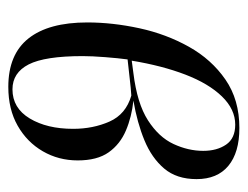

<svg xmlns="http://www.w3.org/2000/svg" viewBox="-87 -499 596 462"><g transform="rotate(90 211.0 -268.0)"><path d="M189 10Q111 10 72.5 -38.5Q34 -87 34 -180Q34 -241 48 -305.5Q62 -370 92.5 -424.5Q123 -479 171.5 -512.5Q220 -546 288 -546Q347 -546 379 -519.5Q411 -493 411 -443Q411 -395 385.5 -365Q360 -335 317.5 -317.5Q275 -300 222 -291Q261 -287 294 -273Q327 -259 346.5 -231.5Q366 -204 366 -157Q366 -111 344 -73Q322 -35 282.5 -12.5Q243 10 189 10ZM156 -291Q229 -300 269.5 -326Q310 -352 326.5 -387.5Q343 -423 343 -459Q343 -492 328 -514Q313 -536 280 -536Q243 -536 212 -504Q181 -472 159.5 -416Q138 -360 126 -287ZM195 0Q240 0 265 -41.5Q290 -83 290 -146Q290 -194 272.5 -233.5Q255 -273 210 -286Q193 -285 168 -282Q143 -279 123 -277Q120 -255 117.5 -223Q115 -191 115 -169Q115 -78 135 -39Q155 0 195 0Z"/></g></svg>

Font: Noto Serif Display ExtraCondensed
Style: Italic
Weight: 400
Width: 2
Italic angle: -12°
Designer: Monotype Design Team
Foundry: Monotype Imaging Inc.
Version: Version 2.009